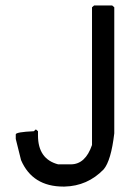

<svg xmlns="http://www.w3.org/2000/svg" viewBox="-20 -689 479 708"><path d="M327.1 -668.9H393.6L401.4 -662.1V-197.3Q389.6 -96.7 362.3 -64.5Q302.7 -2.9 217.8 -1H213.9Q99.6 -1 57.6 -98.6L38.1 -176.8V-193.4Q38.1 -202.1 104.5 -205.1L112.3 -211.9L120.1 -205.1V-189.5Q120.1 -102.5 194.3 -83H241.2Q294.9 -83 319.3 -154.3V-662.1Z"/></svg>

Font: LaylaRuqaa
Style: Regular
Weight: 400
Version: Version 2.0